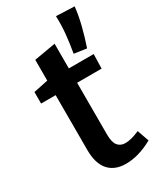

<svg xmlns="http://www.w3.org/2000/svg" viewBox="-200 -855 787 937"><g transform="rotate(-30 193.5 -386.5)"><path d="M221 11Q158 11 124 -27.5Q90 -66 90 -143V-451H8V-516L90 -533V-650L211 -671V-532H351L349 -451H211V-159Q211 -116 226 -97Q241 -78 269 -78Q301 -78 349 -99L372 -33Q293 11 221 11ZM337 -572 267 -582Q276 -633 281 -683Q286 -733 284 -784L387 -780Q382 -733 369 -680.5Q356 -628 337 -572Z"/></g></svg>

Font: Bitter SemiBold
Style: Regular
Weight: 600
Designer: Sol Matas, and Bitter project Authors
Foundry: Sol Matas
Version: Version 2.001